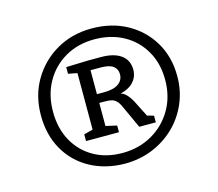

<svg xmlns="http://www.w3.org/2000/svg" viewBox="-87 -857 915 805"><g transform="rotate(-15 370.0 -455.0)"><path d="M228 -297V-326L277 -339L267 -326V-592L280 -579L228 -589V-618L328 -621H379Q436 -621 466.5 -598.5Q497 -576 497 -535Q497 -501 471.5 -477Q446 -453 390 -447L394 -456Q424 -455 439 -441.5Q454 -428 467 -404L507 -325L488 -338L531 -326V-297H459L415 -393Q406 -414 395.5 -423.5Q385 -433 372.5 -435Q360 -437 343 -437H312L323 -448V-326L314 -339L371 -326V-297ZM323 -465 312 -475H354Q395 -475 416.5 -490Q438 -505 438 -531Q438 -554 421 -566.5Q404 -579 368 -579H312L323 -592ZM361 -163Q277 -164 211.5 -200Q146 -236 109.5 -300.5Q73 -365 73 -449Q73 -535 112.5 -602Q152 -669 219.5 -708Q287 -747 372 -747Q458 -747 524.5 -710.5Q591 -674 629.5 -609.5Q668 -545 668 -461Q668 -398 644.5 -343.5Q621 -289 579 -248.5Q537 -208 481.5 -185.5Q426 -163 361 -163ZM363 -209Q435 -209 492 -241.5Q549 -274 582 -330.5Q615 -387 615 -460Q615 -531 583.5 -585.5Q552 -640 497 -670Q442 -700 371 -700Q300 -700 244.5 -668Q189 -636 157.5 -580Q126 -524 126 -451Q126 -379 156 -324.5Q186 -270 239.5 -239.5Q293 -209 363 -209Z"/></g></svg>

Font: Bitter Thin Medium
Style: Regular
Weight: 500
Version: Version 3.021